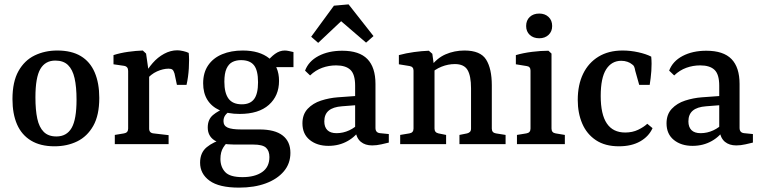

<svg xmlns="http://www.w3.org/2000/svg" viewBox="-20 -659 3481 878"><path d="M330 -203Q330 -262 321 -301.5Q312 -341 291 -361.5Q270 -382 233 -382Q187 -382 164.5 -343.5Q142 -305 142 -214Q142 -156 150.5 -116.5Q159 -77 180 -56Q201 -35 238 -35Q285 -35 307.5 -74Q330 -113 330 -203ZM37 -206Q37 -285 64.5 -334Q92 -383 138.5 -405.5Q185 -428 242 -428Q307 -428 349.5 -402.5Q392 -377 413 -328Q434 -279 434 -211Q434 -132 406.5 -83.5Q379 -35 333 -12.5Q287 10 229 10Q165 10 122 -16Q79 -42 58 -90Q37 -138 37 -206Z M640 -315Q655 -344 678 -370.5Q701 -397 730.5 -413Q760 -429 791 -429Q802 -429 817.5 -425.5Q833 -422 843 -417Q846 -387 843.5 -346.5Q841 -306 833 -271H789L778 -323Q774 -336 768.5 -340.5Q763 -345 751 -345Q726 -345 698 -332.5Q670 -320 647 -292ZM662 -316V-71Q662 -51 682 -49L751 -41V0H505V-42L547 -49Q566 -52 566 -71V-335Q566 -355 547 -358L499 -365V-407Q530 -417 566 -422Q602 -427 633 -428L648 -414Z M1308 40Q1308 89 1278 124.5Q1248 160 1195.5 179.5Q1143 199 1073 199Q982 199 938.5 167.5Q895 136 895 85Q895 39 925.5 14Q956 -11 1002 -23L1031 -18Q1014 -5 1001 15.5Q988 36 988 68Q988 104 1009.5 127.5Q1031 151 1089 151Q1145 151 1178.5 128Q1212 105 1212 59Q1212 31 1196.5 16.5Q1181 2 1138 2H1051Q989 2 959.5 -18Q930 -38 930 -76Q930 -113 954 -133Q978 -153 1010 -164L1035 -152Q1019 -144 1010.5 -132.5Q1002 -121 1002 -105Q1002 -84 1021 -75.5Q1040 -67 1083 -67H1167Q1237 -67 1272.5 -39.5Q1308 -12 1308 40ZM1256 -289Q1256 -221 1209.5 -179.5Q1163 -138 1076 -138Q1021 -138 984 -155Q947 -172 928 -203Q909 -234 909 -278Q909 -327 932 -360.5Q955 -394 996 -411Q1037 -428 1090 -428Q1167 -428 1211.5 -392Q1256 -356 1256 -289ZM1006 -285Q1006 -234 1025 -208Q1044 -182 1086 -182Q1124 -182 1142 -206Q1160 -230 1160 -283Q1160 -337 1141.5 -360.5Q1123 -384 1082 -384Q1060 -384 1043 -375.5Q1026 -367 1016 -345.5Q1006 -324 1006 -285ZM1221 -352 1197 -371Q1216 -397 1237.5 -412.5Q1259 -428 1282 -428Q1291 -428 1302 -425.5Q1313 -423 1322 -421V-352Z M1482 8Q1430 8 1396.5 -19Q1363 -46 1363 -95Q1363 -136 1387 -161.5Q1411 -187 1448 -199Q1485 -211 1524 -214L1621 -221V-179L1544 -173Q1503 -170 1483 -153Q1463 -136 1463 -104Q1463 -78 1477 -64Q1491 -50 1519 -50Q1549 -50 1577 -63Q1605 -76 1621 -96L1630 -74Q1610 -37 1570.5 -14.5Q1531 8 1482 8ZM1375 -336Q1391 -379 1436.5 -403Q1482 -427 1545 -427Q1623 -427 1660 -389Q1697 -351 1697 -275V-74Q1697 -52 1718 -50L1758 -46V-7Q1746 -4 1724 1Q1702 6 1682 6Q1650 6 1630 -10.5Q1610 -27 1604 -64V-267Q1604 -319 1582.5 -339.5Q1561 -360 1517 -360Q1484 -360 1453.5 -349Q1423 -338 1398 -314ZM1403 -491 1507 -633 1574 -639 1688 -494 1654 -464 1540 -562 1435 -463Z M2081 0V-42L2116 -49Q2124 -51 2129 -56Q2134 -61 2134 -71V-255Q2134 -312 2118 -339Q2102 -366 2060 -366Q2029 -366 1999 -354Q1969 -342 1944 -318L1947 -351Q1977 -393 2017.5 -410.5Q2058 -428 2104 -428Q2177 -428 2203 -386.5Q2229 -345 2229 -269V-71Q2229 -52 2248 -49L2292 -42V0ZM1810 0V-42L1852 -49Q1871 -52 1871 -71V-336Q1871 -354 1853 -357L1804 -365V-407Q1837 -416 1873.5 -421Q1910 -426 1941 -427L1957 -413L1967 -340V-71Q1967 -53 1985 -49L2020 -42V0Z M2502 -71Q2502 -52 2521 -49L2563 -42V0H2344V-42L2387 -49Q2406 -52 2406 -71V-336Q2406 -355 2388 -357L2339 -365V-407Q2373 -417 2413.5 -422Q2454 -427 2488 -427L2502 -414ZM2505 -540Q2505 -515 2488.5 -499.5Q2472 -484 2446 -484Q2419 -484 2402.5 -499.5Q2386 -515 2386 -540Q2386 -566 2402.5 -581.5Q2419 -597 2446 -597Q2472 -597 2488.5 -581.5Q2505 -566 2505 -540Z M2622 -202Q2622 -271 2646.5 -321.5Q2671 -372 2717 -400Q2763 -428 2827 -428Q2863 -428 2899 -420Q2935 -412 2958 -400Q2961 -368 2958.5 -334.5Q2956 -301 2951 -271H2903L2885 -335Q2883 -347 2880 -354Q2877 -361 2870 -365Q2862 -372 2849 -376.5Q2836 -381 2821 -381Q2777 -381 2752 -342Q2727 -303 2727 -220Q2727 -136 2755 -94.5Q2783 -53 2839 -53Q2872 -53 2898 -65.5Q2924 -78 2940 -93L2964 -73Q2947 -35 2907.5 -12.5Q2868 10 2810 10Q2747 10 2705 -18Q2663 -46 2642.5 -94Q2622 -142 2622 -202Z M3147 8Q3095 8 3061.5 -19Q3028 -46 3028 -95Q3028 -136 3052 -161.5Q3076 -187 3113 -199Q3150 -211 3189 -214L3286 -221V-179L3209 -173Q3168 -170 3148 -153Q3128 -136 3128 -104Q3128 -78 3142 -64Q3156 -50 3184 -50Q3214 -50 3242 -63Q3270 -76 3286 -96L3295 -74Q3275 -37 3235.5 -14.5Q3196 8 3147 8ZM3040 -336Q3056 -379 3101.5 -403Q3147 -427 3210 -427Q3288 -427 3325 -389Q3362 -351 3362 -275V-74Q3362 -52 3383 -50L3423 -46V-7Q3411 -4 3389 1Q3367 6 3347 6Q3315 6 3295 -10.5Q3275 -27 3269 -64V-267Q3269 -319 3247.5 -339.5Q3226 -360 3182 -360Q3149 -360 3118.5 -349Q3088 -338 3063 -314Z"/></svg>

Font: Yrsa Medium
Style: Regular
Weight: 500
Designer: Anna Giedrys (Yrsa+Rasa design), David Brezina (Yrsa art-direction, Rasa art-direction, design)
Foundry: Rosetta Type Foundry
Version: Version 2.004